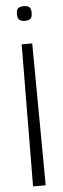

<svg xmlns="http://www.w3.org/2000/svg" viewBox="-59 -673 303 923"><g transform="rotate(-5 92.5 -211.5)"><path d="M67 -463H118L123 222H62ZM92 -645Q102 -645 110.5 -642.5Q119 -640 123.5 -632.5Q128 -625 128 -610Q128 -587 118 -580.5Q108 -574 92 -574Q78 -574 67.5 -580.5Q57 -587 57 -610Q57 -625 61.5 -632.5Q66 -640 74.5 -642.5Q83 -645 92 -645Z"/></g></svg>

Font: Matangi Light
Style: Regular
Weight: 400
Version: Version 3.002